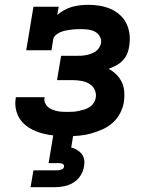

<svg xmlns="http://www.w3.org/2000/svg" viewBox="-20 -558 640 798"><path d="M259 8Q233 8 207 5.5Q181 3 156.5 -3.5Q132 -10 109.5 -22Q87 -34 71 -52.5Q55 -71 48 -96Q41 -121 45 -147Q45 -149 45.5 -150.5Q46 -152 46 -154H165Q165 -153 165 -152.5Q165 -152 165 -151Q163 -141 167 -131Q171 -121 178.5 -114Q186 -107 196 -103Q206 -99 216.5 -96.5Q227 -94 237.5 -93.5Q248 -93 259 -93Q271 -93 282.5 -93.5Q294 -94 305.5 -96.5Q317 -99 329 -102.5Q341 -106 351.5 -112.5Q362 -119 369 -129.5Q376 -140 378 -152Q381 -170 373 -186Q365 -202 350 -210.5Q335 -219 317 -222Q299 -225 281 -225H217L234 -326H298Q308 -326 318 -326.5Q328 -327 338 -329Q348 -331 358 -334.5Q368 -338 377 -344Q386 -350 392 -359.5Q398 -369 400 -379Q402 -394 394.5 -407Q387 -420 374.5 -426.5Q362 -433 346.5 -435Q331 -437 316 -437Q305 -437 294.5 -436.5Q284 -436 273.5 -434.5Q263 -433 252.5 -431Q242 -429 231.5 -424.5Q221 -420 212 -412.5Q203 -405 201 -394L194 -349H89L119 -530H224L218 -496Q231 -507 247 -516Q263 -525 279.5 -529.5Q296 -534 313 -536Q330 -538 347 -538Q371 -538 395 -534Q419 -530 440.5 -520.5Q462 -511 479 -495.5Q496 -480 506 -459Q516 -438 518.5 -414Q521 -390 517 -366Q515 -350 508.5 -334.5Q502 -319 490 -306.5Q478 -294 463 -286Q448 -278 432 -272Q450 -262 464 -248Q478 -234 486.5 -216Q495 -198 496.5 -176.5Q498 -155 495 -134Q491 -110 479 -87Q467 -64 447.5 -47Q428 -30 404 -19.5Q380 -9 356 -2.5Q332 4 307.5 6Q283 8 259 8ZM107 220 119 150H219Q227 150 236 146.5Q245 143 246 135Q246 135 246 135Q246 135 246 135Q247 131 245 127.5Q243 124 239.5 122.5Q236 121 232 120.5Q228 120 224 120H182L202 0H285L276 55Q289 58 300.5 65Q312 72 320 82.5Q328 93 330 107Q332 121 329 135Q326 154 314.5 172Q303 190 285 201Q267 212 247 216Q227 220 207 220Z"/></svg>

Font: Iosevka Curly Slab ExObl
Style: Bold
Weight: 700
Width: 7
Italic angle: -9°
Monospace: yes
Designer: Belleve Invis
Foundry: Belleve Invis
Version: Version 11.0.0; ttfautohint (v1.8.3)